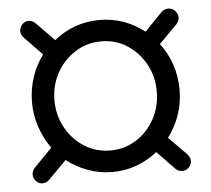

<svg xmlns="http://www.w3.org/2000/svg" viewBox="-44 -557 687 624"><g transform="rotate(-5 300.0 -245.0)"><path d="M50.1 10.9Q40.7 1.5 40.7 -11.1Q40.7 -23.7 50.1 -33.1L108.8 -93.3Q85.7 -124.8 72.4 -163.9Q59.1 -202.9 59.1 -245Q59.1 -288.1 72.2 -327.1Q85.2 -366.2 108.8 -397.2L50.1 -457.9Q41.2 -467.3 41.2 -479.2Q41.2 -491.1 50.1 -500.9Q58.9 -510.3 71.6 -510.1Q84.2 -509.8 94.1 -499.4L151.8 -440.2Q182.3 -465.3 220.4 -479.2Q258.5 -493 300.1 -493Q341.7 -493 379 -479.7Q416.3 -466.3 446.8 -441.8L502.5 -499.4Q512.4 -509.8 525.7 -510.3Q539.1 -510.8 547.9 -501.4Q557.8 -491.5 557.8 -478.9Q557.8 -466.4 547.4 -456L489.8 -397.8Q514.3 -365.8 527.4 -326.9Q540.5 -288.1 540.5 -245Q540.5 -201.9 527.2 -163.1Q513.9 -124.2 489.3 -92.2L547.4 -33.1Q556.8 -23.2 556.8 -10.8Q556.8 1.5 547.4 10.9Q539 19.3 526.1 19.3Q513.2 19.3 503.8 9.5L447.2 -49.2Q416.7 -24.6 379.4 -10.8Q342.1 3 300.1 3Q258.5 3 220.4 -11.1Q182.3 -25.1 151.3 -49.2L93.1 9.9Q83.7 19.3 71.6 19.8Q59.5 20.3 50.1 10.9ZM299.5 -67.3Q346 -67.3 383.9 -91.2Q421.7 -115.2 443.9 -155.6Q466.2 -196 466.2 -245Q466.2 -294.5 443.9 -334.9Q421.7 -375.3 383.9 -399.5Q346 -423.7 299.5 -423.2Q253.6 -423.2 215.5 -399.2Q177.4 -375.3 154.9 -334.9Q132.4 -294.5 132.4 -245Q132.4 -196 154.9 -155.6Q177.4 -115.2 215.2 -91.2Q253.1 -67.3 299.5 -67.3Z"/></g></svg>

Font: Nunito ExtraLight
Style: Regular
Weight: 200
Designer: Vernon Adams
Foundry: Vernon Adams
Version: Version 3.602